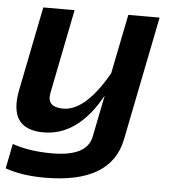

<svg xmlns="http://www.w3.org/2000/svg" viewBox="-53 -560 707 791"><g transform="rotate(5 300.5 -164.0)"><path d="M377.9 -172.9Q282.7 0 139.6 0Q-8.3 0 24.9 -166.5L94.2 -512.7H223.6L154.3 -165Q142.1 -104.5 211.9 -104.5Q304.2 -104.5 396.5 -267.1L445.8 -512.7H575.2L472.7 0Q435.5 185.5 160.6 185.5Q65.9 185.5 -2.4 161.1L18.1 58.6Q87.9 83 182.1 83Q326.7 83 343.3 0Z"/></g></svg>

Font: Sansation
Style: Bold Italic
Weight: 700
Designer: Bernd Montag
Version: Version 1.301